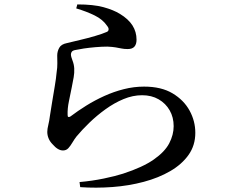

<svg xmlns="http://www.w3.org/2000/svg" viewBox="-20 -800 1040 869"><path d="M325 -762 330 -780Q403 -780 448.5 -767.5Q494 -755 523 -737Q561 -714 579.5 -685Q598 -656 598 -620Q598 -600 588.5 -589Q579 -578 558 -578Q542 -578 530 -580.5Q518 -583 503.5 -585.5Q489 -588 466 -589Q441 -589 412 -586.5Q383 -584 359.5 -580.5Q336 -577 323 -574Q310 -572 305.5 -566.5Q301 -561 301 -554Q301 -544 308 -526.5Q315 -509 316 -490Q317 -470 313.5 -450.5Q310 -431 305 -406Q299 -375 292 -342Q285 -309 286 -280Q286 -272 289 -271Q293 -269 299 -273Q332 -298 370.5 -322Q409 -346 452 -365.5Q495 -385 540.5 -396.5Q586 -408 632 -408Q710 -408 761 -377.5Q812 -347 838 -299.5Q864 -252 864 -199Q864 -142 833.5 -99Q803 -56 750.5 -25.5Q698 5 630.5 23Q563 41 489 46.5Q415 52 343 47L340 24Q397 19 450 8Q503 -3 537 -14Q626 -43 676 -78Q726 -113 746 -151.5Q766 -190 766 -229Q766 -269 748 -300.5Q730 -332 698 -350.5Q666 -369 623 -369Q581 -369 539 -351.5Q497 -334 457.5 -305.5Q418 -277 384.5 -244.5Q351 -212 326 -182Q316 -169 307.5 -154.5Q299 -140 289.5 -129.5Q280 -119 265 -119Q242 -119 218 -147Q206 -159 200 -173.5Q194 -188 194 -203Q194 -216 198.5 -234Q203 -252 206 -276Q210 -302 216 -338.5Q222 -375 228 -410.5Q234 -446 236 -470Q240 -496 239.5 -513.5Q239 -531 239 -549Q239 -567 248 -583.5Q257 -600 283 -605Q307 -611 341.5 -619Q376 -627 410 -637Q444 -647 462 -655Q470 -658 471 -664Q474 -672 464 -684Q445 -712 408.5 -730Q372 -748 325 -762Z"/></svg>

Font: Early Summer Mincho SemiBold
Style: Regular
Weight: 600
Designer: GuiWonder
Version: Version 1.002